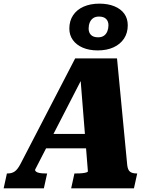

<svg xmlns="http://www.w3.org/2000/svg" viewBox="-71 -1035 841 1055"><path d="M176 -299H438L427 -220H148ZM370 -619 388 -620 122 -103Q121 -97 127 -92Q133 -87 146 -84.5Q159 -82 177 -82H188L170 0H-51L-33 -82H-27Q-6 -82 10 -93Q26 -104 42 -135L342 -714H572L628 -129Q631 -101 643.5 -91.5Q656 -82 678 -82H683L665 0H320L338 -82H350Q368 -82 382 -83.5Q396 -85 403.5 -87.5Q411 -90 412 -93ZM473 -944Q453 -944 440.5 -935Q428 -926 422 -911Q416 -896 416 -878Q416 -856 429 -843Q442 -830 468 -830Q488 -830 500.5 -839Q513 -848 519 -863.5Q525 -879 525 -896Q525 -918 512 -931Q499 -944 473 -944ZM466 -758Q419 -758 384 -773Q349 -788 329.5 -815Q310 -842 310 -878Q310 -920 330.5 -951Q351 -982 388.5 -998.5Q426 -1015 475 -1015Q522 -1015 557.5 -1000.5Q593 -986 612 -959.5Q631 -933 631 -896Q631 -854 610.5 -823Q590 -792 553 -775Q516 -758 466 -758Z"/></svg>

Font: Roboto Serif ExtraBold
Style: Italic
Weight: 800
Italic angle: -10°
Version: Version 1.007